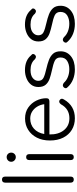

<svg xmlns="http://www.w3.org/2000/svg" viewBox="559 -1321 773 1931"><g transform="rotate(-90 945.5 -355.5)"><path d="M105 0Q74 0 74 -33V-689Q74 -722 105 -722Q135 -722 135 -689V-33Q135 0 105 0Z M331 0Q301 0 301 -33V-446Q301 -479 331 -479Q361 -479 361 -446V-33Q361 0 331 0ZM331 -583Q312 -583 298 -596.5Q284 -610 284 -629Q284 -649 298 -662Q312 -675 331 -675Q350 -675 363 -662Q376 -649 376 -629Q376 -610 363 -596.5Q350 -583 331 -583Z M721 11Q656 11 605.5 -19.5Q555 -50 526.5 -106.5Q498 -163 498 -240Q498 -315 526.5 -371Q555 -427 605 -458.5Q655 -490 719 -490Q784 -490 829.5 -458Q875 -426 899 -377Q923 -328 923 -277Q923 -259 914.5 -252Q906 -245 890 -245H559Q557 -155 601.5 -99.5Q646 -44 722 -44Q816 -44 862 -129Q882 -155 903 -143Q929 -126 910 -98Q847 11 721 11ZM563 -297H863Q858 -336 838.5 -368Q819 -400 788.5 -419Q758 -438 719 -438Q658 -438 616.5 -400.5Q575 -363 563 -297Z M1213 11Q1158 11 1112.5 -7.5Q1067 -26 1036 -60Q1023 -71 1024 -82.5Q1025 -94 1035 -103Q1054 -119 1079 -99Q1102 -73 1137.5 -59Q1173 -45 1215 -45Q1264 -45 1298.5 -66.5Q1333 -88 1333 -134Q1333 -175 1300 -191Q1267 -207 1199 -221Q1157 -230 1119.5 -243Q1082 -256 1059 -282.5Q1036 -309 1036 -356Q1036 -399 1059.5 -429Q1083 -459 1122 -475Q1161 -491 1205 -491Q1303 -491 1354 -430Q1368 -420 1368 -409Q1368 -398 1358 -389Q1348 -379 1337.5 -380.5Q1327 -382 1315 -391Q1278 -435 1206 -435Q1154 -435 1126 -412.5Q1098 -390 1098 -357Q1098 -320 1128.5 -304.5Q1159 -289 1223 -275Q1268 -265 1307.5 -250Q1347 -235 1371 -208Q1395 -181 1395 -133Q1395 -69 1345.5 -29Q1296 11 1213 11Z M1671 11Q1616 11 1570.5 -7.5Q1525 -26 1494 -60Q1481 -71 1482 -82.5Q1483 -94 1493 -103Q1512 -119 1537 -99Q1560 -73 1595.5 -59Q1631 -45 1673 -45Q1722 -45 1756.5 -66.5Q1791 -88 1791 -134Q1791 -175 1758 -191Q1725 -207 1657 -221Q1615 -230 1577.5 -243Q1540 -256 1517 -282.5Q1494 -309 1494 -356Q1494 -399 1517.5 -429Q1541 -459 1580 -475Q1619 -491 1663 -491Q1761 -491 1812 -430Q1826 -420 1826 -409Q1826 -398 1816 -389Q1806 -379 1795.5 -380.5Q1785 -382 1773 -391Q1736 -435 1664 -435Q1612 -435 1584 -412.5Q1556 -390 1556 -357Q1556 -320 1586.5 -304.5Q1617 -289 1681 -275Q1726 -265 1765.5 -250Q1805 -235 1829 -208Q1853 -181 1853 -133Q1853 -69 1803.5 -29Q1754 11 1671 11Z"/></g></svg>

Font: Shin Retro Maru Gothic Regular
Style: Regular
Weight: 400
Designer: Iose
Foundry: Typographish
Version: Version 1.002